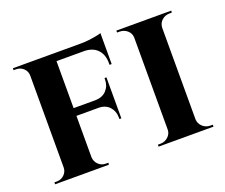

<svg xmlns="http://www.w3.org/2000/svg" viewBox="-104 -774 1095 933"><g transform="rotate(-20 443.5 -307.5)"><path d="M245 -600V0H101V-600ZM446 -317V-277H243V-317ZM492 -600V-560H243V-600ZM446 -279V-191H436V-199Q436 -232 415.5 -254.5Q395 -277 359 -277V-279ZM446 -403V-315H359V-317Q395 -318 415.5 -340.5Q436 -363 436 -396V-403ZM492 -563V-455H481V-465Q481 -508 457 -533.5Q433 -559 389 -560V-563ZM492 -615V-591L386 -600Q405 -600 426.5 -602.5Q448 -605 466 -608.5Q484 -612 492 -615ZM104 -63 108 0H34V-10Q34 -10 40 -10Q46 -10 47 -10Q69 -10 85 -25.5Q101 -41 101 -63ZM104 -537H101Q101 -560 85 -575Q69 -590 47 -590Q46 -590 40 -590Q34 -590 34 -590V-600H108ZM243 -63H245Q246 -41 261.5 -25.5Q277 -10 300 -10Q300 -10 306 -10Q312 -10 313 -10L312 0H239ZM783 -600V0H639V-600ZM642 -63V0H569V-10Q569 -10 575 -10Q581 -10 582 -10Q605 -10 622 -25.5Q639 -41 639 -63ZM781 -63H783Q784 -41 800.5 -25.5Q817 -10 841 -10Q841 -10 846.5 -10Q852 -10 853 -10V0H781ZM781 -537V-600H853L852 -590Q852 -590 847 -590Q842 -590 841 -590Q817 -590 800.5 -575Q784 -560 783 -537ZM642 -537H639Q639 -560 622 -575Q605 -590 581 -590Q581 -590 575 -590Q569 -590 569 -590V-600H642Z"/></g></svg>

Font: Cinzel
Style: Bold
Weight: 700
Designer: Natanael Gama
Version: Version 2.000